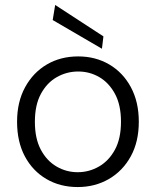

<svg xmlns="http://www.w3.org/2000/svg" viewBox="-20 -744 630 776"><path d="M294 12Q223 12 167.5 -20.5Q112 -53 80.5 -112Q49 -171 49 -252Q49 -332 81.5 -391.5Q114 -451 169.5 -483.5Q225 -516 296 -516Q366 -516 421.5 -483.5Q477 -451 509 -391.5Q541 -332 541 -252Q541 -171 508.5 -112Q476 -53 420 -20.5Q364 12 294 12ZM294 -48Q340 -48 380 -71Q420 -94 444.5 -139Q469 -184 469 -252Q469 -320 444.5 -365Q420 -410 381 -432.5Q342 -455 296 -455Q250 -455 210 -432.5Q170 -410 145.5 -365Q121 -320 121 -252Q121 -184 145 -139Q169 -94 208.5 -71Q248 -48 294 -48ZM392 -547 193 -663 203 -724 398 -597Z"/></svg>

Font: DM Sans Light
Style: Regular
Weight: 300
Designer: Colophon Foundry, Jonny Pinhorn
Foundry: Colophon Foundry
Version: Version 4.004; ttfautohint (v1.8.4.7-5d5b)